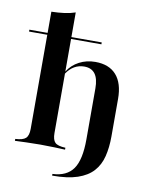

<svg xmlns="http://www.w3.org/2000/svg" viewBox="-91 -694 691 885"><g transform="rotate(10 254.5 -251.0)"><path d="M214.5 128.2V120.2Q280.6 117.7 310.9 75Q341.1 32.3 341.1 -63.7V-301.6Q341.1 -347.6 324.2 -370.2Q307.3 -392.7 273.4 -392.7Q248.4 -392.7 227.4 -380.6Q206.5 -368.5 191.1 -345.2V-66.9Q191.1 -35.5 203.6 -23Q216.1 -10.5 252.4 -8.9V0Q234.7 -0.8 202.4 -2Q170.2 -3.2 136.3 -3.2Q104.8 -3.2 71 -2Q37.1 -0.8 17.7 0V-8.9Q53.2 -10.5 66.5 -23Q79.8 -35.5 79.8 -66.9V-615.3Q112.9 -616.1 140.3 -619.8Q167.7 -623.4 191.1 -631.5V-354.8Q211.3 -387.1 245.2 -404.8Q279 -422.6 320.2 -422.6Q384.7 -422.6 418.5 -384.3Q452.4 -346 452.4 -272.6V-97.6Q452.4 -45.2 441.9 -3.2Q431.5 38.7 405.2 67.7Q379 96.8 332.7 112.5Q286.3 128.2 214.5 128.2ZM-5.6 -507.3V-516.1H333.1V-507.3Z"/></g></svg>

Font: Playfair 144pt
Style: Bold
Weight: 700
Version: Version 2.001;gftools[0.9.30]